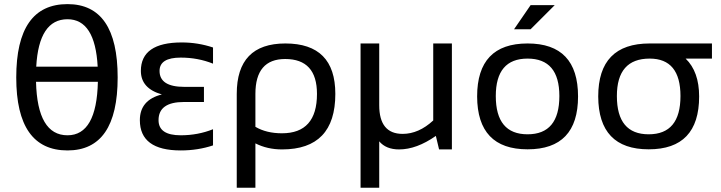

<svg xmlns="http://www.w3.org/2000/svg" viewBox="-20 -723 3489 929"><path d="M154.3 -327.1Q160.6 -68.4 306.6 -68.4Q447.8 -68.4 453.6 -327.1ZM452.6 -400.4Q440.4 -629.9 306.6 -629.9Q168 -629.9 155.3 -400.4ZM58.6 -348.1Q58.6 -703.1 306.6 -703.1Q549.3 -703.1 549.3 -348.1Q549.3 4.9 306.6 4.9Q58.6 4.9 58.6 -348.1Z M1010.7 -415Q937.5 -444.3 854.5 -444.3Q752 -444.3 752 -379.9Q752 -302.7 871.6 -302.7H966.8V-229.5H870.1Q747.1 -229.5 747.1 -141.6Q747.1 -68.4 854.5 -68.4Q937.5 -68.4 1010.7 -97.7V-19.5Q937.5 4.9 854.5 4.9Q656.7 4.9 656.7 -141.6Q656.7 -239.3 763.2 -266.1Q661.6 -294.9 661.6 -379.9Q661.6 -517.6 859.4 -517.6Q937.5 -517.6 1010.7 -493.2Z M1215.8 -109.4Q1269 -78.1 1344.2 -78.1Q1513.7 -78.1 1513.7 -268.6Q1513.7 -437.5 1359.9 -437.5Q1215.8 -437.5 1215.8 -268.6ZM1360.8 -512.7Q1602.5 -512.7 1602.5 -268.6Q1602.5 0 1344.7 0Q1273.4 0 1215.8 -29.3V185.5H1125.5V-268.6Q1125.5 -512.7 1360.8 -512.7Z M2166.5 -512.7V0H2104.5L2088.9 -65.4Q1995.6 0 1911.1 0Q1847.7 0 1814.9 -39.1V185.5H1724.6V-512.7H1814.9V-213.9Q1814.9 -75.2 1928.2 -75.2Q2005.9 -75.2 2076.2 -140.1V-512.7Z M2532.7 -73.2Q2686.5 -73.2 2686.5 -258.3Q2686.5 -439.5 2532.7 -439.5Q2378.9 -439.5 2378.9 -258.3Q2378.9 -73.2 2532.7 -73.2ZM2288.6 -256.3Q2288.6 -512.7 2532.7 -512.7Q2776.9 -512.7 2776.9 -256.3Q2776.9 -0.5 2532.7 -0.5Q2289.6 -0.5 2288.6 -256.3ZM2547.4 -698.2H2664.1L2547.4 -581.5H2467.3Z M3118.7 -73.2Q3272.5 -73.2 3272.5 -258.3Q3272.5 -439.5 3123.5 -439.5Q2964.8 -439.5 2964.8 -258.3Q2964.8 -73.2 3118.7 -73.2ZM2874.5 -256.3Q2874.5 -512.7 3123.5 -512.7H3424.8V-439.5H3297.4Q3362.8 -376.5 3362.8 -256.3Q3362.8 -0.5 3118.7 -0.5Q2875.5 -0.5 2874.5 -256.3Z"/></svg>

Font: Voltera
Style: Regular
Weight: 400
Designer: Bernd Montag
Version: Version 1.301